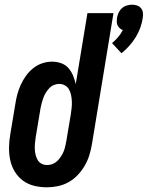

<svg xmlns="http://www.w3.org/2000/svg" viewBox="-20 -791 630 819"><path d="M498 -564 458 -607Q472 -619 484 -633Q496 -647 504 -663Q497 -665 491 -670.5Q485 -676 481.5 -683Q478 -690 478 -698.5Q478 -707 479 -715Q481 -726 486 -737Q491 -748 500 -756Q509 -764 520.5 -767.5Q532 -771 543 -771Q554 -771 564.5 -767.5Q575 -764 581.5 -756Q588 -748 589.5 -737Q591 -726 589 -715Q586 -694 578.5 -673Q571 -652 559 -632.5Q547 -613 531.5 -595.5Q516 -578 498 -564ZM180 8Q152 8 125.5 1.5Q99 -5 78 -20.5Q57 -36 43 -59Q29 -82 23.5 -108.5Q18 -135 18.5 -163Q19 -191 24 -219L45 -345Q48 -366 53.5 -387Q59 -408 68 -428Q77 -448 90 -466.5Q103 -485 121 -499.5Q139 -514 160 -521Q181 -528 202 -528Q222 -528 240.5 -521.5Q259 -515 271.5 -501Q284 -487 291.5 -469Q299 -451 303 -432L353 -735H464L372 -175Q368 -152 361 -129Q354 -106 341.5 -84.5Q329 -63 311.5 -44.5Q294 -26 272.5 -14Q251 -2 227 3Q203 8 180 8ZM181 -87Q193 -87 204.5 -91.5Q216 -96 224.5 -104.5Q233 -113 240 -123.5Q247 -134 251.5 -145Q256 -156 258.5 -167.5Q261 -179 263 -190L282 -303Q284 -317 285.5 -330.5Q287 -344 286.5 -357.5Q286 -371 283.5 -384Q281 -397 275 -408.5Q269 -420 257.5 -426.5Q246 -433 233 -433H232Q221 -433 210 -428.5Q199 -424 190.5 -415Q182 -406 175.5 -395.5Q169 -385 165 -374Q161 -363 158 -352Q155 -341 153 -330L132 -204Q130 -191 129 -178.5Q128 -166 128.5 -154Q129 -142 132 -130Q135 -118 141 -108Q147 -98 157.5 -92.5Q168 -87 181 -87Z"/></svg>

Font: Iosevka QP
Style: Bold Italic
Weight: 700
Italic angle: -9°
Designer: Belleve Invis
Foundry: Belleve Invis
Version: Version 20.0.0; ttfautohint (v1.8.4)